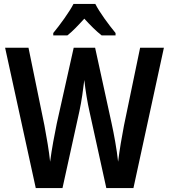

<svg xmlns="http://www.w3.org/2000/svg" viewBox="-20 -957 859 977"><path d="M465 -937H354C333 -896 285 -830 251 -789V-777H323C349 -797 378 -828 409 -862C440 -828 469 -799 497 -777H568V-789C532 -833 488 -892 465 -937ZM814 -714H693L611 -319C600 -263 588 -192 581 -134C574 -199 560 -274 548 -329L464 -714H355L269 -329C258 -276 243 -197 235 -134C230 -186 217 -260 206 -319L125 -714H6L162 0H298L384 -391C395 -440 404 -508 409 -550C415 -494 426 -431 435 -391L521 0H659Z"/></svg>

Font: Noto Sans Lao UI Cond SemBd
Style: Regular
Weight: 600
Width: 3
Designer: Monotype Design Team
Foundry: Monotype Imaging Inc.
Version: Version 2.000